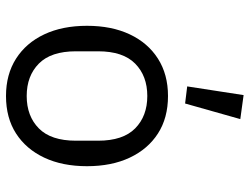

<svg xmlns="http://www.w3.org/2000/svg" viewBox="-116 -704 832 640"><g transform="rotate(90 300.0 -384.0)"><path d="M300 12Q228 12 175.5 -21.5Q123 -55 94.5 -115.5Q66 -176 66 -258Q66 -340 94.5 -400.5Q123 -461 175.5 -494.5Q228 -528 300 -528Q373 -528 425 -494.5Q477 -461 505.5 -400.5Q534 -340 534 -258Q534 -176 505.5 -115.5Q477 -55 425 -21.5Q373 12 300 12ZM300 -57Q367 -57 408 -97.5Q449 -138 449 -221V-295Q449 -378 408 -418.5Q367 -459 300 -459Q233 -459 192 -418.5Q151 -378 151 -295V-221Q151 -138 192 -97.5Q233 -57 300 -57ZM325 -585 268 -592 297 -780 377 -769Z"/></g></svg>

Font: Lilex
Style: Regular
Weight: 400
Monospace: yes
Designer: Mike Abbink, Paul van der Laan, Pieter van Rosmalen, Mikhael Khrustik
Foundry: Mikhael Khrustik
Version: Version 2.510